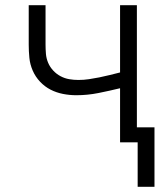

<svg xmlns="http://www.w3.org/2000/svg" viewBox="-20 -550 640 742"><path d="M512 172V0H444V-209Q403 -199 360.5 -190.5Q318 -182 275 -182Q249 -182 223.5 -187Q198 -192 175.5 -203.5Q153 -215 135 -234Q117 -253 106.5 -277Q96 -301 93.5 -326.5Q91 -352 91 -378V-530H156V-378Q156 -360 157.5 -342Q159 -324 166 -307.5Q173 -291 185.5 -277.5Q198 -264 214 -255.5Q230 -247 247.5 -244Q265 -241 283 -241Q304 -241 324 -244Q344 -247 364 -251Q384 -255 404 -260Q424 -265 444 -270V-530H509V-58H577V172Z"/></svg>

Font: Iosevka Curly Light Extended
Style: Regular
Weight: 300
Width: 7
Monospace: yes
Designer: Belleve Invis
Foundry: Belleve Invis
Version: Version 11.1.0; ttfautohint (v1.8.3)